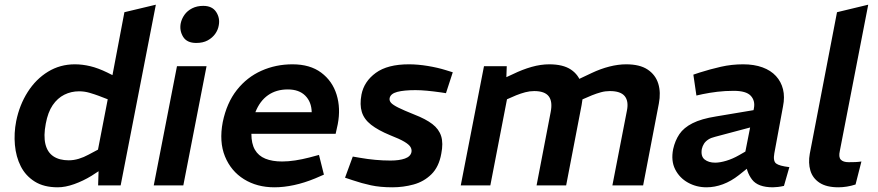

<svg xmlns="http://www.w3.org/2000/svg" viewBox="-20 -790 3739 818"><path d="M226 8Q167 8 128 -16.5Q89 -41 68.5 -81.5Q48 -122 43.5 -172.5Q39 -223 49 -274Q63 -343 98 -398Q133 -453 184.5 -484.5Q236 -516 299 -516Q331 -516 364.5 -508Q398 -500 437 -481L489 -455L451 -427L510 -738L644 -770L494 0H398L401 -93L390 -114L439 -367L400 -382Q384 -388 362 -394.5Q340 -401 317 -401Q283 -401 254 -386.5Q225 -372 204.5 -342Q184 -312 175 -263Q165 -211 173.5 -176Q182 -141 207.5 -124Q233 -107 273 -107Q294 -107 315.5 -113.5Q337 -120 357 -131L404 -156L413 -69L370 -41Q334 -19 296 -5.5Q258 8 226 8Z M635 0 734 -508H860L761 0ZM816 -607Q776 -607 760 -633.5Q744 -660 750 -691Q754 -710 766 -727Q778 -744 798.5 -754.5Q819 -765 846 -765Q884 -765 901 -739Q918 -713 912 -682Q909 -663 897 -646Q885 -629 865 -618Q845 -607 816 -607Z M1149 8Q1075 8 1019.5 -26.5Q964 -61 938.5 -123.5Q913 -186 929 -270Q946 -352 989 -406.5Q1032 -461 1093.5 -488.5Q1155 -516 1226 -516Q1301 -516 1348.5 -480.5Q1396 -445 1414 -387Q1432 -329 1419 -261L1410 -220H1051Q1051 -178 1066 -152Q1081 -126 1110.5 -114Q1140 -102 1182 -102Q1208 -102 1237.5 -106.5Q1267 -111 1298 -119L1339 -130L1360 -46L1323 -30Q1277 -11 1233 -1.5Q1189 8 1149 8ZM1068 -312H1308Q1307 -356 1280.5 -382.5Q1254 -409 1206 -409Q1157 -409 1122 -384.5Q1087 -360 1068 -312Z M1652 8Q1600 8 1560.5 -0.5Q1521 -9 1483 -22L1450 -33L1483 -123L1512 -118Q1546 -112 1579 -109Q1612 -106 1644 -106Q1681 -106 1705 -114.5Q1729 -123 1733 -142Q1735 -153 1729 -163.5Q1723 -174 1703 -186Q1683 -198 1642 -214Q1591 -235 1561 -258.5Q1531 -282 1521.5 -313Q1512 -344 1520 -387Q1531 -443 1581 -479.5Q1631 -516 1722 -516Q1760 -516 1802.5 -509Q1845 -502 1880 -491L1909 -482L1880 -393L1861 -396Q1826 -401 1799 -403.5Q1772 -406 1750 -406Q1701 -406 1672.5 -398.5Q1644 -391 1640 -372Q1638 -361 1646 -352Q1654 -343 1677 -331.5Q1700 -320 1745 -302Q1794 -283 1822 -261.5Q1850 -240 1859.5 -210Q1869 -180 1860 -135Q1850 -79 1818 -47.5Q1786 -16 1742 -4Q1698 8 1652 8Z M1943 0 2042 -508H2139L2136 -425L2102 -445L2165 -474Q2206 -494 2245 -505Q2284 -516 2320 -516Q2379 -516 2412.5 -493.5Q2446 -471 2457 -432Q2468 -393 2458 -343L2392 0H2266L2326 -312Q2335 -357 2318 -379.5Q2301 -402 2256 -402Q2237 -402 2218 -397Q2199 -392 2179 -384L2140 -367L2069 0ZM2589 0 2651 -319Q2659 -359 2641.5 -380.5Q2624 -402 2578 -402Q2559 -402 2540.5 -397Q2522 -392 2502 -384L2453 -363L2429 -445L2501 -479Q2539 -497 2576.5 -506.5Q2614 -516 2648 -516Q2706 -516 2739.5 -493.5Q2773 -471 2784.5 -433.5Q2796 -396 2787 -349L2720 0Z M3320 2Q3307 5 3294.5 6.5Q3282 8 3273 8Q3209 8 3184 -25Q3159 -58 3157 -103L3152 -126L3192 -329Q3198 -361 3178.5 -382Q3159 -403 3106 -403Q3069 -403 3036 -399Q3003 -395 2974 -389L2947 -383L2934 -472L2961 -481Q3005 -495 3051 -505.5Q3097 -516 3146 -516Q3193 -516 3228.5 -503Q3264 -490 3286 -466Q3308 -442 3316 -409.5Q3324 -377 3316 -337L3279 -137Q3273 -104 3286.5 -93.5Q3300 -83 3343 -78ZM2990 8Q2947 8 2911 -12Q2875 -32 2856.5 -68.5Q2838 -105 2848 -155Q2856 -191 2874.5 -218.5Q2893 -246 2930.5 -265Q2968 -284 3031 -294L3210 -324L3195 -252L3026 -207Q3009 -203 2997.5 -195.5Q2986 -188 2979.5 -178Q2973 -168 2970 -155Q2965 -124 2982 -110.5Q2999 -97 3027 -97Q3047 -97 3074 -105Q3101 -113 3129 -129L3176 -156L3187 -91L3128 -44Q3095 -18 3060 -5Q3025 8 2990 8Z M3625 -4Q3607 2 3588 5Q3569 8 3552 8Q3501 8 3471.5 -11.5Q3442 -31 3432.5 -63.5Q3423 -96 3430 -135L3546 -738L3679 -770L3558 -147Q3552 -121 3562 -110Q3572 -99 3596 -99Q3611 -99 3624 -99.5Q3637 -100 3650 -102Z"/></svg>

Font: REM Medium Medium
Style: Italic
Weight: 500
Italic angle: -11°
Version: Version 1.005;gftools[0.9.28]